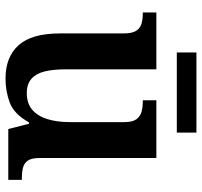

<svg xmlns="http://www.w3.org/2000/svg" viewBox="-38 -683 731 695"><g transform="rotate(90 327.5 -335.5)"><path d="M264 10Q186 10 143.5 -37.5Q101 -85 101 -187V-417Q101 -447 92 -462Q83 -477 66.5 -482Q50 -487 27 -487H25V-536H231V-207Q231 -163 238.5 -132Q246 -101 265 -84Q284 -67 317 -67Q354 -67 377 -86.5Q400 -106 411 -141Q422 -176 422 -223V-420Q422 -450 411.5 -464Q401 -478 384 -482.5Q367 -487 346 -487H343V-536H552V-113Q552 -84 561.5 -70.5Q571 -57 588 -53Q605 -49 625 -49H631V0H447L428 -75H423Q393 -21 352 -5.5Q311 10 264 10ZM170 -610V-681H460V-610Z"/></g></svg>

Font: Noto Serif Gujarati SemiBold
Style: Regular
Weight: 600
Version: Version 2.102